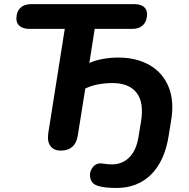

<svg xmlns="http://www.w3.org/2000/svg" viewBox="-20 -725 921 935"><path d="M461.9 181.6Q427.8 173 420.3 144.4Q412.9 115.7 430.6 91.2Q448.3 66.7 478.2 71.3Q504.7 75.5 525.7 75.5Q576 75.5 610.1 40.9Q644.1 6.2 654.3 -57.5L666.7 -132.8Q681.9 -226.2 645 -273.4Q608.1 -320.5 528 -320.5Q492.5 -320.5 458.3 -314.2Q424 -308 395.3 -293.8L358.7 -64.2Q346.5 8.4 275.9 8.4Q241.6 8.4 225.3 -14.3Q209.1 -36.9 215.1 -76.8L295.4 -584.3H123.9Q93.5 -584.3 76.6 -597.6Q59.8 -610.9 59.8 -633.6Q59.8 -667.5 78.9 -686.2Q98.1 -705 132 -705H632Q662.5 -705 679.3 -692.5Q696.1 -679.9 696.1 -656.5Q696.1 -622.6 677 -603.4Q657.8 -584.3 624 -584.3H441.2L415.1 -418.3Q442.7 -430.9 479.8 -437.8Q517 -444.7 556.6 -444.7Q644 -444.7 707.9 -408.3Q771.8 -372 800.6 -303Q829.3 -234 813.5 -138.8L801.3 -63.5Q782.1 58.7 716.1 124.6Q650 190.4 547.2 190.4Q494 190.4 461.9 181.6Z"/></svg>

Font: SN Pro Thin
Style: Italic
Weight: 200
Italic angle: -9°
Designer: Tobias Whetton
Foundry: Supernotes
Version: Version 1.003;Glyphs 3.3 (3324)